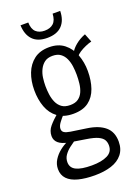

<svg xmlns="http://www.w3.org/2000/svg" viewBox="-175 -833 794 1096"><g transform="rotate(-20 222.5 -285.0)"><path d="M204 190Q147 190 104.5 179Q62 168 39.5 144.5Q17 121 17 85Q17 55 33 29.5Q49 4 73 -15Q97 -34 122 -45L162 -36Q147 -26 127.5 -11Q108 4 94.5 23Q81 42 81 66Q81 100 112 115.5Q143 131 207 131Q266 131 301.5 113.5Q337 96 337 57Q337 37 328.5 22.5Q320 8 297 -3Q274 -14 228 -21L128 -37Q86 -45 66.5 -62Q47 -79 47 -105Q47 -137 68.5 -162.5Q90 -188 125 -218L153 -198Q138 -182 123.5 -162.5Q109 -143 109 -126Q109 -111 120.5 -103.5Q132 -96 157 -92L252 -78Q322 -68 359.5 -36Q397 -4 397 55Q397 101 372.5 131.5Q348 162 304.5 176Q261 190 204 190ZM209 -182Q151 -182 114.5 -209Q78 -236 61 -282Q44 -328 44 -385Q44 -441 61.5 -486.5Q79 -532 115 -559.5Q151 -587 207 -587Q262 -587 298 -558.5Q334 -530 351.5 -483.5Q369 -437 369 -384Q369 -326 353 -280Q337 -234 302 -208Q267 -182 209 -182ZM209 -235Q240 -235 258.5 -248.5Q277 -262 286.5 -284Q296 -306 299 -332.5Q302 -359 302 -385Q302 -411 298.5 -437Q295 -463 285 -485Q275 -507 256.5 -520.5Q238 -534 208 -534Q178 -534 159.5 -520Q141 -506 130 -483.5Q119 -461 115.5 -435.5Q112 -410 112 -385Q112 -361 115.5 -334.5Q119 -308 129 -285.5Q139 -263 158 -249Q177 -235 209 -235ZM347 -480 330 -511Q340 -531 365.5 -552Q391 -573 425 -586L445 -535Q428 -531 407.5 -522Q387 -513 370 -502Q353 -491 347 -480ZM217 -640Q159 -640 129 -671.5Q99 -703 97 -760H144Q145 -720 164.5 -702Q184 -684 217 -684Q251 -684 270.5 -702Q290 -720 292 -760H338Q337 -703 306.5 -671.5Q276 -640 217 -640Z"/></g></svg>

Font: Oswald Light
Style: Regular
Weight: 300
Designer: Vernon Adams
Foundry: Vernon Adams
Version: Version 4.103;gftools[0.9.33.dev8+g029e19f]